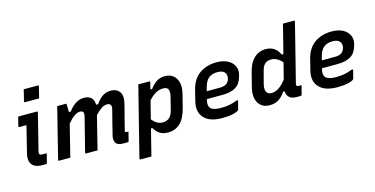

<svg xmlns="http://www.w3.org/2000/svg" viewBox="-91 -1261 3782 1934"><g transform="rotate(-15 1800.0 -293.5)"><path d="M97 -536H291Q302 -536 299 -525Q276 -431 252.5 -337Q229 -243 205 -148Q198 -121 206 -113Q214 -105 234 -105H279Q273 -82 267 -57Q261 -32 255 -9Q253 0 242 0H210Q151 0 120.5 -20.5Q90 -41 83 -75.5Q76 -110 86 -152Q103 -223 120.5 -292Q138 -361 155 -431H82Q70 -431 73 -442Q79 -465 85 -489Q91 -513 97 -536ZM222 -787H369Q380 -787 377 -776L348 -658H201Q190 -658 193 -669Z M504 -536H600Q600 -536 600.5 -521Q601 -506 601.5 -485.5Q602 -465 602 -448H622Q656 -495 697 -521Q738 -547 785 -547Q831 -547 858 -523Q885 -499 886 -448H908Q938 -494 975.5 -520.5Q1013 -547 1065 -547Q1124 -547 1154.5 -505.5Q1185 -464 1163 -379Q1157 -353 1146 -312Q1135 -271 1122.5 -221.5Q1110 -172 1097 -120Q1095 -111 1098 -107Q1104 -103 1111 -103H1131Q1125 -80 1119.5 -57Q1114 -34 1108 -11Q1105 0 1094 0H1046Q989 0 972 -31Q955 -62 966 -105Q983 -174 999.5 -240Q1016 -306 1029 -354Q1039 -391 1029 -407Q1019 -423 993 -423Q964 -423 935 -404.5Q906 -386 867 -345Q855 -298 833 -210Q811 -122 781 0H662Q650 0 654 -11Q678 -106 701 -196.5Q724 -287 741 -354Q752 -396 742.5 -409.5Q733 -423 710 -423Q654 -423 580 -333Q561 -256 539.5 -171Q518 -86 497 0H381Q369 0 373 -11Q399 -118 425.5 -224Q452 -330 479 -436Q486 -464 492.5 -489.5Q499 -515 504 -536Z M1349 -536H1463Q1468 -536 1470.5 -532.5Q1473 -529 1471 -525Q1462 -491 1454 -455H1472Q1501 -496 1539 -521.5Q1577 -547 1625 -547Q1681 -547 1715 -519Q1749 -491 1760 -443Q1771 -395 1756 -333L1722 -197Q1694 -85 1642 -37.5Q1590 10 1516 10Q1461 10 1427 -13.5Q1393 -37 1373 -74H1358Q1341 -6 1323.5 62.5Q1306 131 1289 200H1176Q1172 200 1169 196.5Q1166 193 1167 189Q1206 33 1245.5 -123.5Q1285 -280 1324 -435Q1332 -463 1338 -488Q1344 -513 1349 -536ZM1575 -432Q1503 -432 1427 -349Q1415 -302 1403.5 -255.5Q1392 -209 1380 -162Q1409 -129 1434.5 -115.5Q1460 -102 1492 -102Q1532 -102 1559 -126Q1586 -150 1599 -203L1633 -340Q1646 -396 1624 -418Q1611 -432 1575 -432Z M2167 -547Q2238 -547 2284.5 -521.5Q2331 -496 2349.5 -454Q2368 -412 2354 -362L2349 -346Q2330 -276 2279 -245Q2228 -214 2139 -214H1979L1977 -208Q1961 -150 1986 -121Q2013 -91 2092 -91Q2144 -91 2182.5 -98.5Q2221 -106 2261 -122H2279Q2268 -77 2256 -33Q2255 -30 2254 -28Q2253 -26 2251 -24Q2237 -10 2191.5 0.5Q2146 11 2080 11Q1950 11 1891.5 -53Q1833 -117 1860 -223L1888 -335Q1914 -442 1988 -494.5Q2062 -547 2167 -547ZM2150 -449Q2095 -449 2059.5 -421Q2024 -393 2008 -330L1998 -291H2138Q2176 -291 2201.5 -307Q2227 -323 2236 -357Q2247 -401 2222 -426Q2212 -437 2194 -443Q2176 -449 2150 -449Z M2678 -547Q2731 -547 2766 -523Q2801 -499 2823 -452H2840Q2853 -502 2865.5 -552.5Q2878 -603 2891 -653Q2896 -675 2902 -697Q2908 -719 2915 -750H3028Q3040 -750 3037 -738Q3012 -637 2985.5 -532Q2959 -427 2933.5 -326Q2908 -225 2885 -134Q2880 -116 2888 -108Q2893 -103 2905 -103H2936Q2930 -81 2924 -57Q2918 -33 2912 -10Q2909 0 2899 0H2857Q2808 0 2782.5 -23Q2757 -46 2755 -87H2739Q2707 -38 2668 -14Q2629 10 2576 10Q2523 10 2488 -17.5Q2453 -45 2441.5 -94Q2430 -143 2446 -208L2482 -351Q2500 -425 2530.5 -467.5Q2561 -510 2599 -528.5Q2637 -547 2678 -547ZM2581 -120Q2597 -104 2625 -104Q2662 -104 2698.5 -127Q2735 -150 2777 -203Q2788 -245 2798.5 -287.5Q2809 -330 2820 -372Q2796 -400 2767 -416Q2738 -432 2704 -432Q2667 -432 2642.5 -412Q2618 -392 2605 -342L2570 -209Q2555 -146 2581 -120Z M3367 -547Q3438 -547 3484.5 -521.5Q3531 -496 3549.5 -454Q3568 -412 3554 -362L3549 -346Q3530 -276 3479 -245Q3428 -214 3339 -214H3179L3177 -208Q3161 -150 3186 -121Q3213 -91 3292 -91Q3344 -91 3382.5 -98.5Q3421 -106 3461 -122H3479Q3468 -77 3456 -33Q3455 -30 3454 -28Q3453 -26 3451 -24Q3437 -10 3391.5 0.5Q3346 11 3280 11Q3150 11 3091.5 -53Q3033 -117 3060 -223L3088 -335Q3114 -442 3188 -494.5Q3262 -547 3367 -547ZM3350 -449Q3295 -449 3259.5 -421Q3224 -393 3208 -330L3198 -291H3338Q3376 -291 3401.5 -307Q3427 -323 3436 -357Q3447 -401 3422 -426Q3412 -437 3394 -443Q3376 -449 3350 -449Z"/></g></svg>

Font: Recursive Sn Lnr St SmB
Style: Italic
Weight: 600
Italic angle: -15°
Version: Version 1.079;hotconv 1.0.112;makeotfexe 2.5.65598; ttfautoh